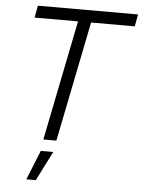

<svg xmlns="http://www.w3.org/2000/svg" viewBox="-60 -747 750 1012"><g transform="rotate(5 314.5 -241.5)"><path d="M629 -700 617 -636H386L258 0H189L317 -636H87L99 -700ZM181 61H247L168 217H118Z"/></g></svg>

Font: Gontserrat Light
Style: Italic
Weight: 300
Italic angle: -11.3°
Designer: Julieta Ulanovsky
Foundry: Julieta Ulanovsky
Version: Version 6.001